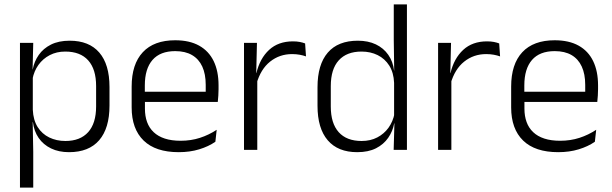

<svg xmlns="http://www.w3.org/2000/svg" viewBox="-20 -683 2790 875"><path d="M294.5 10.5Q248 10.5 212.8 -6.5Q177.5 -23.5 156.2 -54.2Q135 -85 130 -126.5H110L129.5 -183Q131.5 -136 151.5 -104.2Q171.5 -72.5 204.5 -56.5Q237.5 -40.5 278 -40.5Q345.5 -40.5 381.8 -80.8Q418 -121 418 -198V-291Q418 -367.5 382 -407.8Q346 -448 277.5 -448Q238 -448 206.8 -431.8Q175.5 -415.5 155.2 -387.2Q135 -359 128 -322L111.5 -366.5H129Q136 -403 156.5 -432.5Q177 -462 212.2 -479.8Q247.5 -497.5 297.5 -497.5Q386 -497.5 432.5 -443.5Q479 -389.5 479 -286.5V-202Q479 -98.5 432 -44Q385 10.5 294.5 10.5ZM131.5 172H71V-487.5H131.5L128.5 -366L129.5 -346V-139.5L129 -125.5L131.5 9Z M794.5 10.5Q689 10.5 634.5 -42.5Q580 -95.5 580 -193.5V-288.5Q580 -390.5 630.8 -445Q681.5 -499.5 778.5 -499.5Q843.5 -499.5 887.5 -475Q931.5 -450.5 953.8 -404.5Q976 -358.5 976 -294V-276.5Q976 -262 975 -247.5Q974 -233 972.5 -218.5H916.5Q917.5 -240.5 917.5 -260.2Q917.5 -280 917.5 -296.5Q917.5 -345.5 901.8 -379.8Q886 -414 855.2 -432Q824.5 -450 778.5 -450Q710 -450 675 -409.8Q640 -369.5 640 -293.5V-246L640.5 -238V-187.5Q640.5 -154 650.2 -127Q660 -100 680.2 -80.8Q700.5 -61.5 731.2 -51.5Q762 -41.5 803 -41.5Q850.5 -41.5 891.2 -54.8Q932 -68 967.5 -91.5L961.5 -37Q930.5 -15.5 888 -2.5Q845.5 10.5 794.5 10.5ZM959 -218.5H611.5V-265H959Z M1149 -301.5 1133.5 -348 1148.5 -350Q1164.5 -417 1206.5 -455.8Q1248.5 -494.5 1315 -494.5Q1332.5 -494.5 1346.5 -491.8Q1360.5 -489 1370.5 -485L1374.5 -426Q1362 -430.5 1346 -433.5Q1330 -436.5 1311 -436.5Q1254 -436.5 1211 -402.2Q1168 -368 1149 -301.5ZM1152.5 0H1092V-487.5H1151L1147.5 -341L1152.5 -336Z M1608 10.5Q1520 10.5 1473.5 -43.8Q1427 -98 1427 -201V-285.5Q1427 -389 1473.8 -443.2Q1520.5 -497.5 1611 -497.5Q1657.5 -497.5 1692.8 -480.8Q1728 -464 1749.5 -433.2Q1771 -402.5 1776 -361H1796L1776 -305.5Q1774 -352.5 1754 -384Q1734 -415.5 1701.2 -431.8Q1668.5 -448 1627.5 -448Q1560 -448 1523.8 -408Q1487.5 -368 1487.5 -290.5V-197.5Q1487.5 -121 1523.5 -80.8Q1559.5 -40.5 1628 -40.5Q1668.5 -40.5 1699.5 -56.8Q1730.5 -73 1750.8 -101.2Q1771 -129.5 1778 -166L1794 -121H1776.5Q1770 -85 1749.2 -55Q1728.5 -25 1693.5 -7.2Q1658.5 10.5 1608 10.5ZM1834.5 0H1774L1777.5 -122L1776 -142V-347.5L1776.5 -362L1774.5 -500.5V-663H1834.5Z M2033.5 -301.5 2018 -348 2033 -350Q2049 -417 2091 -455.8Q2133 -494.5 2199.5 -494.5Q2217 -494.5 2231 -491.8Q2245 -489 2255 -485L2259 -426Q2246.5 -430.5 2230.5 -433.5Q2214.5 -436.5 2195.5 -436.5Q2138.5 -436.5 2095.5 -402.2Q2052.5 -368 2033.5 -301.5ZM2037 0H1976.5V-487.5H2035.5L2032 -341L2037 -336Z M2524 10.5Q2418.5 10.5 2364 -42.5Q2309.5 -95.5 2309.5 -193.5V-288.5Q2309.5 -390.5 2360.2 -445Q2411 -499.5 2508 -499.5Q2573 -499.5 2617 -475Q2661 -450.5 2683.2 -404.5Q2705.5 -358.5 2705.5 -294V-276.5Q2705.5 -262 2704.5 -247.5Q2703.5 -233 2702 -218.5H2646Q2647 -240.5 2647 -260.2Q2647 -280 2647 -296.5Q2647 -345.5 2631.2 -379.8Q2615.5 -414 2584.8 -432Q2554 -450 2508 -450Q2439.5 -450 2404.5 -409.8Q2369.5 -369.5 2369.5 -293.5V-246L2370 -238V-187.5Q2370 -154 2379.8 -127Q2389.5 -100 2409.8 -80.8Q2430 -61.5 2460.8 -51.5Q2491.5 -41.5 2532.5 -41.5Q2580 -41.5 2620.8 -54.8Q2661.5 -68 2697 -91.5L2691 -37Q2660 -15.5 2617.5 -2.5Q2575 10.5 2524 10.5ZM2688.5 -218.5H2341V-265H2688.5Z"/></svg>

Font: Anek Kannada Light
Style: Regular
Weight: 300
Designer: Vaishnavi Murthy, Maithili Shingre (Kannada) & Yesha Goshar (Latin)
Foundry: Ek Type
Version: Version 1.003